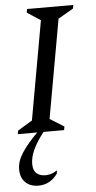

<svg xmlns="http://www.w3.org/2000/svg" viewBox="-56 -594 433 868"><g transform="rotate(-5 160.5 -160.0)"><path d="M10 0 13 -16 79 -56 159 -504 98 -544 101 -560H311L308 -544L239 -504L159 -56L223 -16L220 0H127Q96 39 79.5 74Q63 109 63 140Q63 169 78 182.5Q93 196 119 196Q130 196 143 192.5Q156 189 169 180H172L170 193Q137 240 83 240Q46 240 24 218.5Q2 197 2 159Q2 122 27.5 83.5Q53 45 98 0Z"/></g></svg>

Font: Spectral SC
Style: Italic
Weight: 400
Italic angle: -10°
Designer: Jean-Baptiste Levee
Foundry: Production Type
Version: Version 2.001